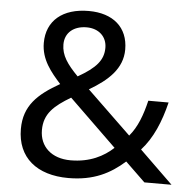

<svg xmlns="http://www.w3.org/2000/svg" viewBox="-52 -777 837 839"><g transform="rotate(5 366.0 -357.5)"><path d="M278 10C389 10 461 -28 524 -84L611 0H730L584 -142C634 -197 665 -271 686 -357H597C582 -294 562 -239 527 -198L334 -384C416 -432 477 -487 477 -571C477 -668 411 -725 304 -725C190 -725 120 -667 120 -569C120 -496 164 -444 207 -396C112 -342 53 -288 53 -186C53 -60 140 10 278 10ZM280 -436C232 -485 206 -522 206 -570C206 -622 245 -653 301 -653C355 -653 390 -619 390 -571C390 -517 359 -481 280 -436ZM281 -68C198 -68 145 -116 145 -189C145 -261 188 -298 260 -341L468 -139C426 -100 366 -68 281 -68Z"/></g></svg>

Font: Noto Sans Math
Style: Regular
Weight: 400
Designer: Monotype Design Team, Delve Withrington, Jeff Kellem
Foundry: Monotype Imaging Inc., Delve Fonts LLC
Version: Version 3.000